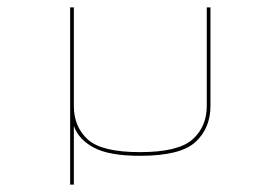

<svg xmlns="http://www.w3.org/2000/svg" viewBox="-20 -500 753 520"><path d="M359 -78Q276 -78 234.5 -100Q193 -122 180 -159V0H170V-480H180V-213Q180 -157 217.5 -122.5Q255 -88 359 -88Q463 -88 501.5 -122.5Q540 -157 540 -213V-480H550V-213Q550 -153 509.5 -115.5Q469 -78 359 -78Z"/></svg>

Font: Bungee Hairline
Style: Regular
Weight: 400
Designer: David Jonathan Ross
Foundry: David Jonathan Ross
Version: Version 1.000;PS 1.0;hotconv 1.0.72;makeotf.lib2.5.5900